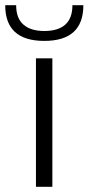

<svg xmlns="http://www.w3.org/2000/svg" viewBox="-61 -717 340 737"><path d="M77 -493H140V0H77ZM-41 -697H1Q1 -647 29 -622.5Q57 -598 109 -598Q162 -598 189.5 -622.5Q217 -647 217 -697H259Q259 -560 109 -560Q-41 -560 -41 -697Z"/></svg>

Font: Hanken Grotesk Light
Style: Regular
Weight: 300
Designer: Alfredo Marco Pradil
Foundry: Hanken Design Co.
Version: Version 3.014